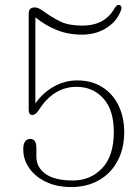

<svg xmlns="http://www.w3.org/2000/svg" viewBox="-20 -746 562 776"><path d="M74 -142Q74 -184.5 102.5 -184.5Q127 -184.5 127 -148.5V-113.5Q127 -69.5 164.2 -43Q201.5 -16.5 275 -16.5Q345 -16.5 392.5 -65.8Q440 -115 440 -212.5Q440 -301.5 397.8 -348.2Q355.5 -395 289 -395Q196 -395 136 -300Q123.5 -281.5 111 -281.5Q96 -281.5 96 -301.5V-691.5Q96 -716 120.5 -716Q128 -716 136 -712.5Q144 -709 158.5 -698.5Q191 -675 224.5 -658.8Q258 -642.5 313 -642.5Q404 -642.5 443.5 -713.5Q453 -729.5 464.5 -725Q468.5 -723 470.5 -718.5Q472.5 -714 468.5 -703.5Q453 -660 410.2 -633Q367.5 -606 312.5 -606Q255 -606 209 -624.8Q163 -643.5 123 -676V-328Q153.5 -371.5 197.8 -396.2Q242 -421 292.5 -421Q350.5 -421 393.2 -394Q436 -367 459 -319.8Q482 -272.5 482 -212Q482 -145.5 455.2 -95.5Q428.5 -45.5 380.2 -17.8Q332 10 268 10Q209.5 10 165.8 -11Q122 -32 98 -66.8Q74 -101.5 74 -142Z"/></svg>

Font: Fraunces 9pt S050 Thin
Style: Regular
Weight: 100
Version: Version 1.000; ttfautohint (v1.8.3)